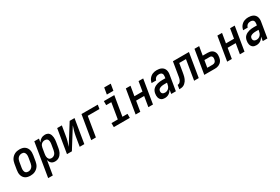

<svg xmlns="http://www.w3.org/2000/svg" viewBox="102 -2079 5296 3633"><g transform="rotate(-30 2750.0 -263.0)"><path d="M205 8Q176 8 147.5 2Q119 -4 96 -19Q73 -34 57.5 -56.5Q42 -79 34.5 -106Q27 -133 27.5 -162.5Q28 -192 33 -221L53 -341Q57 -366 65.5 -391Q74 -416 88.5 -438Q103 -460 123.5 -478Q144 -496 168 -507.5Q192 -519 217.5 -523.5Q243 -528 268 -528Q298 -528 326 -522Q354 -516 377 -501Q400 -486 416 -463.5Q432 -441 439 -414Q446 -387 446 -357.5Q446 -328 441 -299L421 -179Q417 -154 408.5 -129Q400 -104 385.5 -82Q371 -60 350 -42Q329 -24 305 -12.5Q281 -1 255.5 3.5Q230 8 205 8ZM207 -80Q228 -80 249 -88.5Q270 -97 286 -113.5Q302 -130 310 -151Q318 -172 322 -193L342 -313Q344 -328 345 -343Q346 -358 343.5 -372.5Q341 -387 335.5 -400Q330 -413 320 -422.5Q310 -432 296 -436Q282 -440 267 -440Q246 -440 224.5 -431.5Q203 -423 187.5 -406.5Q172 -390 163.5 -369Q155 -348 152 -327L132 -207Q129 -192 128.5 -177Q128 -162 130 -147.5Q132 -133 137.5 -120Q143 -107 153.5 -97.5Q164 -88 178 -84Q192 -80 207 -80Z M469 215 590 -520H692L679 -443Q691 -462 707 -478.5Q723 -495 742.5 -506.5Q762 -518 783.5 -523Q805 -528 826 -528Q852 -528 875.5 -519Q899 -510 914 -491.5Q929 -473 936.5 -449.5Q944 -426 946.5 -401Q949 -376 947 -350Q945 -324 941 -299L921 -179Q917 -156 910.5 -133.5Q904 -111 893.5 -90Q883 -69 867 -50Q851 -31 831 -17.5Q811 -4 788 2Q765 8 742 8Q719 8 697.5 1.5Q676 -5 660.5 -20Q645 -35 635.5 -54.5Q626 -74 622 -96L570 215ZM715 -80Q735 -80 755.5 -89Q776 -98 790 -115Q804 -132 811 -152.5Q818 -173 822 -193L842 -313Q844 -328 845 -342.5Q846 -357 844.5 -371Q843 -385 838 -398.5Q833 -412 823.5 -421.5Q814 -431 800 -435.5Q786 -440 772 -440Q752 -440 732 -433Q712 -426 697 -411.5Q682 -397 673.5 -377.5Q665 -358 662 -339L642 -219Q639 -203 638 -187Q637 -171 638.5 -156Q640 -141 645.5 -126.5Q651 -112 660.5 -101Q670 -90 684.5 -85Q699 -80 715 -80Z M1004 0 1090 -520H1192L1157 -312Q1153 -286 1147.5 -259.5Q1142 -233 1134.5 -207Q1127 -181 1118 -155Q1109 -129 1101 -103L1363 -520H1469L1383 0H1282L1316 -208Q1321 -234 1326.5 -260.5Q1332 -287 1339.5 -313Q1347 -339 1356 -365Q1365 -391 1372 -417L1111 0Z M1534 0 1621 -520H1977L1963 -432H1707L1636 0Z M2027 0V-88H2165L2222 -432H2110V-520H2338L2266 -88H2377V0ZM2221 -599 2245 -741H2388L2364 -599Z M2504 0 2590 -520H2692L2657 -311H2833L2868 -520H2969L2883 0H2782L2819 -223H2643L2606 0Z M3141 8Q3120 8 3100 3.5Q3080 -1 3064.5 -12.5Q3049 -24 3038.5 -41Q3028 -58 3023.5 -77.5Q3019 -97 3019 -118Q3019 -139 3023 -160Q3027 -185 3038 -209.5Q3049 -234 3069 -252.5Q3089 -271 3113.5 -283Q3138 -295 3163 -301.5Q3188 -308 3213.5 -310.5Q3239 -313 3265 -313H3334L3339 -347Q3342 -365 3340 -383Q3338 -401 3328 -414.5Q3318 -428 3301 -434Q3284 -440 3266 -440Q3249 -440 3232 -436Q3215 -432 3200 -421.5Q3185 -411 3175.5 -395.5Q3166 -380 3163 -364H3062Q3067 -386 3076 -408.5Q3085 -431 3099.5 -450.5Q3114 -470 3133.5 -485.5Q3153 -501 3175 -510.5Q3197 -520 3220 -524Q3243 -528 3266 -528Q3293 -528 3319 -523.5Q3345 -519 3367.5 -508Q3390 -497 3407 -478.5Q3424 -460 3432.5 -436Q3441 -412 3442 -385.5Q3443 -359 3438 -332L3383 0H3282L3296 -88Q3284 -67 3267.5 -48.5Q3251 -30 3230.5 -17Q3210 -4 3187 2Q3164 8 3141 8ZM3195 -80Q3218 -80 3240.5 -89.5Q3263 -99 3279 -117Q3295 -135 3303.5 -157.5Q3312 -180 3315 -202L3319 -225H3265Q3254 -225 3244 -224.5Q3234 -224 3223.5 -223Q3213 -222 3202.5 -220Q3192 -218 3182 -214.5Q3172 -211 3162 -206.5Q3152 -202 3143.5 -195Q3135 -188 3130 -178Q3125 -168 3124 -157Q3121 -141 3124.5 -125.5Q3128 -110 3138.5 -99.5Q3149 -89 3164 -84.5Q3179 -80 3195 -80Z M3459 0 3473 -88Q3488 -88 3502.5 -94Q3517 -100 3527.5 -111.5Q3538 -123 3545.5 -136.5Q3553 -150 3557.5 -164.5Q3562 -179 3564.5 -193.5Q3567 -208 3570 -223Q3570 -225 3570.5 -227.5Q3571 -230 3571 -232Q3572 -239 3573.5 -246.5Q3575 -254 3576 -261L3619 -520H3969L3883 0H3782L3853 -432H3706L3675 -246Q3671 -224 3667 -202.5Q3663 -181 3657 -159Q3651 -137 3641.5 -115.5Q3632 -94 3618.5 -75Q3605 -56 3586.5 -39.5Q3568 -23 3547 -14Q3526 -5 3503.5 -2.5Q3481 0 3459 0Z M4004 0 4090 -520H4192L4160 -330H4266Q4290 -330 4313.5 -325.5Q4337 -321 4357 -309.5Q4377 -298 4391 -280.5Q4405 -263 4412 -241Q4419 -219 4419 -194.5Q4419 -170 4415 -146Q4412 -126 4405 -106Q4398 -86 4385.5 -68Q4373 -50 4355.5 -36.5Q4338 -23 4318 -14.5Q4298 -6 4277.5 -3Q4257 0 4237 0ZM4237 -88Q4251 -88 4265.5 -92.5Q4280 -97 4291 -107.5Q4302 -118 4308 -132Q4314 -146 4316 -160Q4319 -174 4318.5 -189Q4318 -204 4311.5 -216.5Q4305 -229 4293 -235.5Q4281 -242 4266 -242H4146L4120 -88Z M4504 0 4590 -520H4692L4657 -311H4833L4868 -520H4969L4883 0H4782L4819 -223H4643L4606 0Z M5141 8Q5120 8 5100 3.5Q5080 -1 5064.5 -12.5Q5049 -24 5038.5 -41Q5028 -58 5023.5 -77.5Q5019 -97 5019 -118Q5019 -139 5023 -160Q5027 -185 5038 -209.5Q5049 -234 5069 -252.5Q5089 -271 5113.5 -283Q5138 -295 5163 -301.5Q5188 -308 5213.5 -310.5Q5239 -313 5265 -313H5334L5339 -347Q5342 -365 5340 -383Q5338 -401 5328 -414.5Q5318 -428 5301 -434Q5284 -440 5266 -440Q5249 -440 5232 -436Q5215 -432 5200 -421.5Q5185 -411 5175.5 -395.5Q5166 -380 5163 -364H5062Q5067 -386 5076 -408.5Q5085 -431 5099.5 -450.5Q5114 -470 5133.5 -485.5Q5153 -501 5175 -510.5Q5197 -520 5220 -524Q5243 -528 5266 -528Q5293 -528 5319 -523.5Q5345 -519 5367.5 -508Q5390 -497 5407 -478.5Q5424 -460 5432.5 -436Q5441 -412 5442 -385.5Q5443 -359 5438 -332L5383 0H5282L5296 -88Q5284 -67 5267.5 -48.5Q5251 -30 5230.5 -17Q5210 -4 5187 2Q5164 8 5141 8ZM5195 -80Q5218 -80 5240.5 -89.5Q5263 -99 5279 -117Q5295 -135 5303.5 -157.5Q5312 -180 5315 -202L5319 -225H5265Q5254 -225 5244 -224.5Q5234 -224 5223.5 -223Q5213 -222 5202.5 -220Q5192 -218 5182 -214.5Q5172 -211 5162 -206.5Q5152 -202 5143.5 -195Q5135 -188 5130 -178Q5125 -168 5124 -157Q5121 -141 5124.5 -125.5Q5128 -110 5138.5 -99.5Q5149 -89 5164 -84.5Q5179 -80 5195 -80Z"/></g></svg>

Font: Iosevka SS04 Semibold Oblique
Style: Regular
Weight: 600
Italic angle: -9°
Monospace: yes
Designer: Belleve Invis
Foundry: Belleve Invis
Version: Version 19.0.0; ttfautohint (v1.8.4)